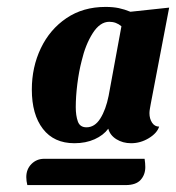

<svg xmlns="http://www.w3.org/2000/svg" viewBox="-20 -694 509 555"><path d="M195 -280Q136 -280 104 -321.5Q72 -363 72 -435Q72 -500 98 -554.5Q124 -609 172 -641.5Q220 -674 285 -674Q307 -674 323.5 -670.5Q340 -667 357 -660L469 -672L416 -395Q415 -389 413.5 -381Q412 -373 412 -367Q412 -351 419.5 -339.5Q427 -328 440 -328Q434 -309 410 -294.5Q386 -280 359 -280Q335 -280 316.5 -291.5Q298 -303 293 -322Q279 -303 253.5 -291.5Q228 -280 195 -280ZM230 -326Q254 -326 270 -351.5Q286 -377 294 -417L331 -618Q316 -631 296 -631Q269 -631 248 -598Q227 -565 216 -518Q208 -487 203.5 -451Q199 -415 199 -384Q199 -360 205 -343Q211 -326 230 -326ZM59 -159Q56 -171 56 -182Q56 -205 71 -220Q86 -235 108 -235H398Q400 -222 400 -211Q400 -189 386.5 -174Q373 -159 343 -159Z"/></svg>

Font: Sansita Swashed
Style: Bold
Weight: 700
Designer: Pablo Cosgaya
Foundry: Omnibus-Type
Version: Version 1.003; ttfautohint (v1.8.3)